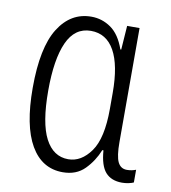

<svg xmlns="http://www.w3.org/2000/svg" viewBox="-68 -601 598 670"><g transform="rotate(10 231.5 -266.0)"><path d="M198 10Q124 10 84 -59Q44 -128 44 -262Q44 -405 87 -473.5Q130 -542 203 -542Q241 -542 272.5 -520Q304 -498 322 -447H325L331 -532H375V-128Q375 -78 385 -57.5Q395 -37 417 -37Q434 -37 449 -43V2Q443 5 431.5 7.5Q420 10 408 10Q370 10 349.5 -13Q329 -36 325 -90H321Q305 -50 275.5 -20Q246 10 198 10ZM209 -38Q255 -38 288.5 -85Q322 -132 322 -236V-293Q322 -391 293.5 -442Q265 -493 210 -493Q153 -493 126 -433Q99 -373 99 -262Q99 -147 127.5 -92.5Q156 -38 209 -38Z"/></g></svg>

Font: Noto Sans ExtraCondensed Light
Style: Regular
Weight: 300
Width: 2
Designer: Monotype Design Team
Foundry: Monotype Imaging Inc.
Version: Version 2.013; ttfautohint (v1.8.4.7-5d5b)